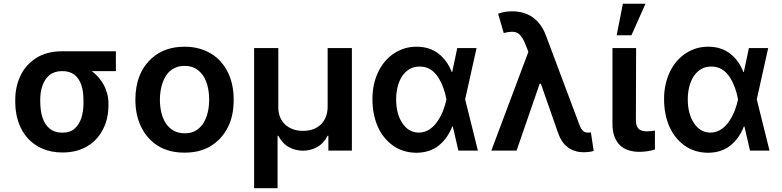

<svg xmlns="http://www.w3.org/2000/svg" viewBox="-20 -801 4156 1021"><path d="M312.5 9.9Q251.8 9.9 204.9 -10.7Q158 -31.2 126.1 -67.5Q94.1 -103.7 77.6 -152.7Q61.1 -201.7 61.1 -258.5V-269.9Q61.1 -340.2 89.1 -398.8Q117.5 -458.1 175.8 -494.7Q231.9 -528.4 311.1 -528.4H596.2V-422.9H468Q487.2 -408.4 503.6 -389.9Q519.9 -371.4 531.8 -349.4Q543.7 -327.4 550.2 -302Q556.8 -276.6 556.8 -248.6Q556.8 -233 555.9 -219.3Q555 -205.6 553.3 -192.8Q551.5 -180 548.3 -167.8Q545.1 -155.5 540.5 -142.8Q528.1 -108.7 507.6 -80.6Q487.2 -52.6 458.6 -32.5Q430 -12.4 393.5 -1.2Q356.9 9.9 312.5 9.9ZM312.5 -95.5Q353.3 -95.5 377.5 -117.5Q402 -139.9 413 -174.9Q424 -209.9 424 -254.3Q424 -269.2 423.5 -281.2Q422.9 -293.3 422.2 -303.3Q420.5 -323.9 413.4 -346.2Q388.8 -422.9 311.1 -422.9Q269.5 -422.9 243.3 -402Q229.8 -390.6 220.5 -376.1Q211.3 -361.5 205.3 -344.5Q199.2 -327.4 196.6 -308.4Q193.9 -289.4 193.9 -269.9Q193.9 -211.6 205.6 -177.2Q217 -139.9 243.3 -117.7Q269.5 -95.5 312.5 -95.5Z M961.3 10.7Q878.9 10.7 821 -24.9Q763.5 -60.4 732.2 -123.2Q699.9 -186.4 699.9 -270.6Q699.9 -412.3 786.9 -491.1Q854.8 -552.6 961.3 -552.6Q1003.2 -552.6 1038.7 -542.8Q1074.2 -533 1103 -515.4Q1131.7 -497.9 1153.8 -473.2Q1175.8 -448.5 1190.7 -418.7Q1222.7 -355.1 1222.7 -270.6Q1222.7 -182.9 1190 -120.7Q1157.3 -58.9 1100.3 -24.1Q1043.3 10.7 961.3 10.7ZM962 -92.3Q995.4 -91.6 1019.9 -105.8Q1044.4 -120 1060.4 -144.5Q1076.3 -169 1084.3 -201.7Q1092.3 -234.4 1092.3 -271Q1092.3 -305.8 1085 -338.2Q1077.8 -370.7 1062 -395.8Q1046.2 -420.8 1021.5 -435.7Q996.8 -450.6 962 -450.6Q938.9 -450.6 920.3 -444.1Q901.6 -437.5 887.1 -425.8Q872.5 -414.1 862 -397.5Q851.6 -381 844.8 -361.5Q830.3 -320 830.3 -271Q830.3 -235.8 837.7 -203.5Q845.2 -171.2 861 -146.5Q876.8 -121.8 901.8 -107.1Q926.8 -92.3 962 -92.3Z M1456 199.9H1331.3V-545.5H1459.9V-229.4Q1459.9 -202.1 1468.9 -179.3Q1478 -156.6 1495 -140.1Q1512.1 -123.6 1536.4 -114.3Q1560.7 -105.1 1591.3 -105.1Q1622.9 -105.1 1647 -114.5Q1671.2 -123.9 1687.7 -140.6Q1704.2 -157.3 1712.9 -180Q1721.6 -202.8 1722.3 -229.4V-545.5H1851.2V0H1726.2V-78.8H1721.9Q1700.3 -36.9 1664.8 -18.1Q1630.3 0.4 1591.3 0.4Q1552.2 0.4 1517.4 -18.1Q1481.9 -36.9 1460.2 -78.8H1456Z M2192.8 11.4Q2120.4 9.9 2069.2 -27.3Q2014.6 -67.1 1987.6 -130.7Q1960.6 -194.6 1960.6 -272.7Q1960.2 -314.3 1968.4 -351.2Q1976.6 -388.1 1991.7 -419.4Q2006.7 -450.6 2028.2 -475.5Q2049.7 -500.4 2076 -517.6Q2102.3 -534.8 2132.6 -543.9Q2163 -552.9 2196 -552.6Q2263.5 -552.6 2311.1 -516.3Q2358.3 -480.1 2382.5 -417.6H2384.6L2411.6 -545.5H2514.2L2453.5 -272.7L2521.3 0H2417.6L2387.8 -128.6H2384.9Q2361.5 -66.8 2314.3 -28.1Q2266.7 11 2192.8 11.4ZM2207.4 -95.9Q2223.7 -95.9 2238.3 -100.7Q2252.8 -105.5 2265.4 -114Q2278.1 -122.5 2288.9 -133.9Q2299.7 -145.2 2308.2 -158.7Q2326.3 -185.7 2337.4 -215.6Q2348.4 -245.4 2353.7 -271.3L2354 -272.7L2353.7 -274.1Q2341.3 -339.1 2313.2 -385.3Q2275.2 -447.1 2212.7 -447.1Q2181.5 -447.4 2157.8 -433.6Q2134.2 -419.7 2118.4 -395.8Q2102.6 -371.8 2094.6 -340Q2086.6 -308.2 2086.6 -273.1Q2086.6 -194.6 2120.4 -144.9Q2153.8 -95.9 2207.4 -95.9Z M3083.8 8.5Q3057.2 8.5 3035.7 1.2Q3014.2 -6 2997.5 -19.2Q2980.8 -32.3 2968.8 -50.4Q2956.7 -68.5 2949.2 -89.8L2856.2 -355.8H2849.8L2726.9 0H2592.7L2789.8 -525.2L2777.3 -557.2Q2759.6 -605.8 2736.2 -622.9Q2723 -632.1 2702.1 -632.1Q2683.2 -632.1 2658.7 -625.4L2628.9 -728Q2661.9 -740.8 2703.1 -740.8Q2737.2 -740.8 2765.6 -731.9Q2794 -723 2816.4 -706.3Q2838.8 -689.6 2855.5 -665.7Q2872.2 -641.7 2883.5 -611.2L3057.2 -147.7Q3061.4 -136 3065.7 -126.4Q3070 -116.8 3075.5 -110.1Q3081 -103.3 3088.1 -99.6Q3095.2 -95.9 3105.5 -95.9Q3109.7 -95.9 3114 -96.2Q3118.3 -96.6 3122.2 -97.3L3137.1 1.8Q3113.6 8.5 3083.8 8.5Z M3379.3 6.4Q3349.1 6.4 3322.8 -1.8Q3296.5 -9.9 3277.3 -28.2Q3258.2 -46.5 3247.2 -75.8Q3236.2 -105.1 3236.9 -147V-545.5H3362.6L3361.5 -158.7Q3361.9 -142.4 3366.1 -131.6Q3370.4 -120.7 3378 -114.3Q3385.7 -108 3396.3 -105.3Q3407 -102.6 3420.5 -102.6Q3441.8 -102.6 3462.7 -106.9V-6.4Q3425.4 6.4 3379.3 6.4ZM3337.7 -613.3H3259.2L3292.3 -781.2H3412.6Z M3743.6 11.4Q3671.2 9.9 3620 -27.3Q3565.3 -67.1 3538.4 -130.7Q3511.4 -194.6 3511.4 -272.7Q3511 -314.3 3519.2 -351.2Q3527.3 -388.1 3542.4 -419.4Q3557.5 -450.6 3579 -475.5Q3600.5 -500.4 3626.8 -517.6Q3653.1 -534.8 3683.4 -543.9Q3713.8 -552.9 3746.8 -552.6Q3814.3 -552.6 3861.9 -516.3Q3909.1 -480.1 3933.2 -417.6H3935.4L3962.4 -545.5H4065L4004.3 -272.7L4072.1 0H3968.4L3938.6 -128.6H3935.7Q3912.3 -66.8 3865.1 -28.1Q3817.5 11 3743.6 11.4ZM3758.2 -95.9Q3774.5 -95.9 3789.1 -100.7Q3803.6 -105.5 3816.2 -114Q3828.8 -122.5 3839.7 -133.9Q3850.5 -145.2 3859 -158.7Q3877.1 -185.7 3888.1 -215.6Q3899.1 -245.4 3904.5 -271.3L3904.8 -272.7L3904.5 -274.1Q3892 -339.1 3864 -385.3Q3826 -447.1 3763.5 -447.1Q3732.2 -447.4 3708.6 -433.6Q3685 -419.7 3669.2 -395.8Q3653.4 -371.8 3645.4 -340Q3637.4 -308.2 3637.4 -273.1Q3637.4 -194.6 3671.2 -144.9Q3704.5 -95.9 3758.2 -95.9Z"/></svg>

Font: Linik Sans SemiBold
Style: Regular
Weight: 600
Designer: Fonts by Rasmus Andersson / Changes by Cristiano Sobral with parts from Marc Monis
Foundry: rsms
Version: Version 3.020; ttfautohint (v1.6)